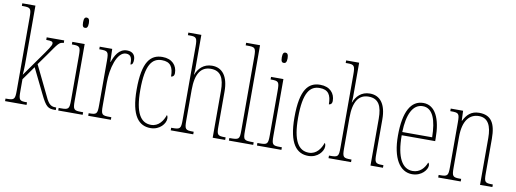

<svg xmlns="http://www.w3.org/2000/svg" viewBox="-61 -1109 3946 1469"><g transform="rotate(10 1912.0 -375.0)"><path d="M14 0H181V-20H178C122 -20 116 -26 116 -96V-188L192 -295L287 -101C331 -10 348 0 402 0H408V-20H401C359 -20 343 -43 311 -114L210 -322L268 -403C336 -500 343 -516 379 -516V-536H243V-516C285 -516 295 -512 295 -496C295 -481 277 -454 211 -362L112 -222C117 -266 116 -336 116 -373V-760H14V-740H21C82 -740 88 -734 88 -664V-96C88 -26 82 -20 21 -20H14Z M519 -658C532 -658 542 -666 542 -698C542 -729 532 -738 519 -738C505 -738 497 -729 497 -698C497 -666 505 -658 519 -658ZM427 0H617V-20H604C544 -20 538 -26 538 -96V-536H442V-516H448C506 -516 510 -508 510 -437V-96C510 -26 504 -20 443 -20H427Z M660 0H836V-20H825C762 -20 756 -25 756 -96V-274C756 -382 792 -519 863 -519C908 -519 910 -480 910 -443C926 -443 931 -460 931 -483C931 -517 912 -544 867 -544C802 -544 775 -483 757 -435H755L752 -536H655V-516H658C722 -516 728 -511 728 -440V-96C728 -25 722 -20 661 -20H660Z M1145 10C1218 10 1260 -46 1260 -83C1260 -98 1257 -105 1252 -110C1237 -65 1204 -15 1145 -15C1064 -15 1018 -86 1018 -264C1018 -462 1067 -517 1142 -517C1208 -517 1232 -480 1232 -406C1244 -406 1257 -414 1257 -437C1257 -495 1218 -542 1142 -542C1050 -542 990 -479 990 -263C990 -55 1056 10 1145 10Z M1301 0H1476V-20H1471C1411 -20 1405 -26 1405 -96V-333C1405 -459 1446 -517 1522 -517C1600 -517 1627 -462 1627 -364V0H1724V-20H1716C1660 -20 1655 -29 1655 -94V-364C1655 -482 1607 -542 1528 -542C1460 -542 1422 -498 1404 -451H1402C1404 -469 1405 -483 1405 -495V-760H1304V-740H1320C1370 -740 1377 -731 1377 -664V-96C1377 -26 1371 -20 1310 -20H1301Z M1753 0H1942V-20H1938C1865 -20 1861 -24 1861 -94V-760H1753V-740H1766C1826 -740 1833 -736 1833 -662V-94C1833 -24 1829 -20 1756 -20H1753Z M2063 -658C2076 -658 2086 -666 2086 -698C2086 -729 2076 -738 2063 -738C2049 -738 2041 -729 2041 -698C2041 -666 2049 -658 2063 -658ZM1971 0H2161V-20H2148C2088 -20 2082 -26 2082 -96V-536H1986V-516H1992C2050 -516 2054 -508 2054 -437V-96C2054 -26 2048 -20 1987 -20H1971Z M2371 10C2444 10 2486 -46 2486 -83C2486 -98 2483 -105 2478 -110C2463 -65 2430 -15 2371 -15C2290 -15 2244 -86 2244 -264C2244 -462 2293 -517 2368 -517C2434 -517 2458 -480 2458 -406C2470 -406 2483 -414 2483 -437C2483 -495 2444 -542 2368 -542C2276 -542 2216 -479 2216 -263C2216 -55 2282 10 2371 10Z M2527 0H2702V-20H2697C2637 -20 2631 -26 2631 -96V-333C2631 -459 2672 -517 2748 -517C2826 -517 2853 -462 2853 -364V0H2950V-20H2942C2886 -20 2881 -29 2881 -94V-364C2881 -482 2833 -542 2754 -542C2686 -542 2648 -498 2630 -451H2628C2630 -469 2631 -483 2631 -495V-760H2530V-740H2546C2596 -740 2603 -731 2603 -664V-96C2603 -26 2597 -20 2536 -20H2527Z M3177 10C3252 10 3293 -46 3293 -77C3293 -90 3289 -96 3284 -99C3268 -57 3235 -15 3177 -15C3097 -15 3048 -97 3048 -270H3308V-291C3308 -445 3261 -542 3169 -542C3074 -542 3020 -450 3020 -262C3020 -88 3081 10 3177 10ZM3280 -295H3048C3052 -431 3091 -517 3169 -517C3248 -517 3278 -427 3280 -295Z M3379 0H3554V-20H3548C3488 -20 3482 -26 3482 -96V-333C3482 -467 3537 -517 3605 -517C3677 -517 3704 -457 3704 -364V0H3800V-20H3796C3738 -20 3732 -26 3732 -96V-363C3732 -486 3694 -542 3603 -542C3540 -542 3508 -508 3483 -459H3481L3478 -536H3382V-516H3387C3448 -516 3454 -511 3454 -441V-96C3454 -26 3448 -20 3387 -20H3379Z"/></g></svg>

Font: Noto Serif Devanagari ExtraCondensed Thin
Style: Regular
Weight: 100
Width: 2
Designer: Universal Thirst, Indian Type Foundry and the Monotype Design Team
Foundry: Monotype Imaging Inc.
Version: Version 2.004